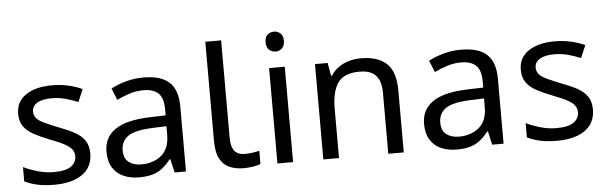

<svg xmlns="http://www.w3.org/2000/svg" viewBox="-48 -901 3400 1075"><g transform="rotate(-5 1652.0 -363.5)"><path d="M434 -148Q434 -96 408 -61Q382 -26 334 -8Q286 10 220 10Q164 10 123.5 1Q83 -8 52 -24V-104Q84 -88 129.5 -74.5Q175 -61 222 -61Q289 -61 319 -82.5Q349 -104 349 -140Q349 -160 338 -176Q327 -192 298.5 -208Q270 -224 217 -244Q165 -264 128 -284Q91 -304 71 -332Q51 -360 51 -404Q51 -472 106.5 -509Q162 -546 252 -546Q301 -546 343.5 -536.5Q386 -527 423 -510L393 -440Q359 -454 322 -464Q285 -474 246 -474Q192 -474 163.5 -456.5Q135 -439 135 -409Q135 -387 148 -371.5Q161 -356 191.5 -341.5Q222 -327 273 -307Q324 -288 360 -268Q396 -248 415 -219.5Q434 -191 434 -148Z M767 -545Q865 -545 912 -502Q959 -459 959 -365V0H895L878 -76H874Q851 -47 826.5 -27.5Q802 -8 770.5 1Q739 10 694 10Q646 10 607.5 -7Q569 -24 547 -59.5Q525 -95 525 -149Q525 -229 588 -272.5Q651 -316 782 -320L873 -323V-355Q873 -422 844 -448Q815 -474 762 -474Q720 -474 682 -461.5Q644 -449 611 -433L584 -499Q619 -518 667 -531.5Q715 -545 767 -545ZM793 -259Q693 -255 654.5 -227Q616 -199 616 -148Q616 -103 643.5 -82Q671 -61 714 -61Q782 -61 827 -98.5Q872 -136 872 -214V-262Z M1283 10Q1239 10 1204.5 -4.5Q1170 -19 1150 -55.5Q1130 -92 1130 -157V-714H1219V-165Q1219 -117 1237.5 -93Q1256 -69 1296 -69Q1318 -69 1341.5 -72.5Q1365 -76 1378 -80V-6Q1364 1 1336.5 5.5Q1309 10 1283 10Z M1561 -536V0H1473V-536ZM1518 -737Q1538 -737 1553.5 -723.5Q1569 -710 1569 -681Q1569 -653 1553.5 -639Q1538 -625 1518 -625Q1496 -625 1481 -639Q1466 -653 1466 -681Q1466 -710 1481 -723.5Q1496 -737 1518 -737Z M1989 -546Q2085 -546 2134 -499.5Q2183 -453 2183 -349V0H2096V-343Q2096 -408 2067 -440Q2038 -472 1976 -472Q1887 -472 1853 -422Q1819 -372 1819 -278V0H1731V-536H1802L1815 -463H1820Q1838 -491 1864.5 -509.5Q1891 -528 1923 -537Q1955 -546 1989 -546Z M2552 -545Q2650 -545 2697 -502Q2744 -459 2744 -365V0H2680L2663 -76H2659Q2636 -47 2611.5 -27.5Q2587 -8 2555.5 1Q2524 10 2479 10Q2431 10 2392.5 -7Q2354 -24 2332 -59.5Q2310 -95 2310 -149Q2310 -229 2373 -272.5Q2436 -316 2567 -320L2658 -323V-355Q2658 -422 2629 -448Q2600 -474 2547 -474Q2505 -474 2467 -461.5Q2429 -449 2396 -433L2369 -499Q2404 -518 2452 -531.5Q2500 -545 2552 -545ZM2578 -259Q2478 -255 2439.5 -227Q2401 -199 2401 -148Q2401 -103 2428.5 -82Q2456 -61 2499 -61Q2567 -61 2612 -98.5Q2657 -136 2657 -214V-262Z M3259 -148Q3259 -96 3233 -61Q3207 -26 3159 -8Q3111 10 3045 10Q2989 10 2948.5 1Q2908 -8 2877 -24V-104Q2909 -88 2954.5 -74.5Q3000 -61 3047 -61Q3114 -61 3144 -82.5Q3174 -104 3174 -140Q3174 -160 3163 -176Q3152 -192 3123.5 -208Q3095 -224 3042 -244Q2990 -264 2953 -284Q2916 -304 2896 -332Q2876 -360 2876 -404Q2876 -472 2931.5 -509Q2987 -546 3077 -546Q3126 -546 3168.5 -536.5Q3211 -527 3248 -510L3218 -440Q3184 -454 3147 -464Q3110 -474 3071 -474Q3017 -474 2988.5 -456.5Q2960 -439 2960 -409Q2960 -387 2973 -371.5Q2986 -356 3016.5 -341.5Q3047 -327 3098 -307Q3149 -288 3185 -268Q3221 -248 3240 -219.5Q3259 -191 3259 -148Z"/></g></svg>

Font: ugurmukhi25
Style: Book
Weight: 400
Designer: Jelle Bosma - Monotype Design Team
Foundry: Monotype Imaging Inc.
Version: Version 2.003